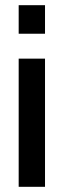

<svg xmlns="http://www.w3.org/2000/svg" viewBox="-20 -720 246 740"><path d="M52 -590V-700H153.5V-590ZM52 0V-494H153.5V0Z"/></svg>

Font: Cabin Condensed Medium
Style: Regular
Weight: 500
Width: 3
Designer: Pablo Impallari
Foundry: Pablo Impallari. http://www.impallari.com Igino Marini. http://www.ikern.com
Version: Version 3.001; ttfautohint (v1.8.3)